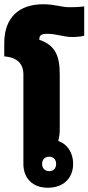

<svg xmlns="http://www.w3.org/2000/svg" viewBox="-34 -873 416 903"><path d="M191 10C263 10 310 -34 310 -103C310 -155 282 -196 240 -210C245 -231 247 -245 247 -263V-523C247 -617 222 -661 151 -686V-689C151 -708 162 -714 189 -714C232 -714 265 -699 304 -699C327 -699 348 -701 362 -705V-843C340 -840 315 -839 295 -839C252 -839 226 -853 169 -853C57 -853 -14 -792 -14 -670V-608C48 -603 76 -572 76 -523V-102C76 -33 121 10 191 10ZM198 -68C178 -68 164 -81 164 -102C164 -123 177 -136 198 -136C217 -136 230 -123 230 -102C230 -81 217 -68 198 -68Z"/></svg>

Font: Noto Sans Thai Looped UI Narrow Black
Style: Regular
Weight: 900
Width: 4
Designer: Cadson Demak Team
Foundry: Cadson Demak Co., Ltd.
Version: Version 1.000